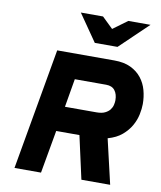

<svg xmlns="http://www.w3.org/2000/svg" viewBox="-99 -1013 913 1091"><g transform="rotate(10 357.5 -467.5)"><path d="M386 -779 278 -935H406L469 -874L552 -935H680L517 -779ZM715 -484Q715 -457 708 -423.5Q701 -390 683 -358Q665 -326 633.5 -299Q602 -272 552 -258L612 0H446L391 -248H257L213 0H60L183 -700H513Q569 -700 607.5 -681.5Q646 -663 670 -632.5Q694 -602 704.5 -563.5Q715 -525 715 -484ZM464 -392Q494 -392 512.5 -401Q531 -410 541 -423Q551 -436 554.5 -451Q558 -466 558 -478Q558 -513 541.5 -534.5Q525 -556 491 -556H310L282 -392Z"/></g></svg>

Font: Overpass Heavy
Style: Italic
Weight: 900
Italic angle: -10°
Designer: Delve Withrington, Dave Bailey
Foundry: Delve Fonts
Version: Version 3.000;DELV;Overpass